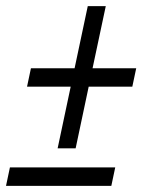

<svg xmlns="http://www.w3.org/2000/svg" viewBox="-45 -605 481 625"><path d="M256.3 -382.8H398.4L385.7 -322.8H243.7L201.2 -122.1H142.6L185.1 -322.8H43L55.7 -382.8H197.8L240.7 -585H299.3ZM317.4 0H-25.4L-12.7 -60.1H330.1Z"/></svg>

Font: Open Sans Hebrew Condensed
Style: Italic
Weight: 400
Width: 3
Italic angle: -12°
Foundry: Ascender Corporation, Yanek Iontef
Version: Version 2.001;PS 002.001;hotconv 1.0.70;makeotf.lib2.5.58329